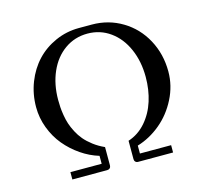

<svg xmlns="http://www.w3.org/2000/svg" viewBox="-111 -922 1140 1051"><g transform="rotate(-15 458.5 -396.0)"><path d="M210.4 -440.4Q210.4 -418.5 211.7 -399.2Q212.9 -379.9 217.3 -353Q221.7 -326.2 229.2 -303Q236.8 -279.8 250.5 -253.4Q264.2 -227.1 282.7 -205.1Q301.3 -183.1 329.1 -161.9Q356.9 -140.6 391.6 -125V-21Q391.6 -11.7 385.7 -5.9Q379.9 0 370.6 0H172.9V-41.5H350.1V-86.4Q296.9 -102.5 248.8 -135.5Q200.7 -168.5 163.8 -212.9Q127 -257.3 105.2 -314.9Q83.5 -372.6 83.5 -433.1Q83.5 -507.3 109.4 -573.5Q135.3 -639.6 180.2 -687.5Q225.1 -735.4 288.1 -763.4Q351.1 -791.5 421.9 -791.5H494.6Q589.4 -791.5 667.2 -744.6Q745.1 -697.8 789.3 -616Q833.5 -534.2 833.5 -435.5Q833.5 -355 796.1 -281.5Q758.8 -208 698.5 -158Q638.2 -107.9 566.9 -86.4V-41.5H743.7V0H545.9Q536.1 0 530.5 -5.9Q524.9 -11.7 524.9 -21V-125Q582.5 -143.6 624.3 -191.4Q666 -239.3 686 -302.7Q706.1 -366.2 706.1 -438.5Q706.1 -526.4 675 -597.4Q644 -668.5 587.4 -709.2Q530.8 -750 458.5 -750Q386.2 -750 329.3 -709.7Q272.5 -669.4 241.5 -598.9Q210.4 -528.3 210.4 -440.4Z"/></g></svg>

Font: Resagnicto
Style: Bold
Weight: 700
Version: Version 0.9991